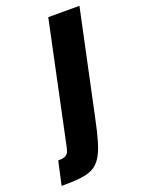

<svg xmlns="http://www.w3.org/2000/svg" viewBox="-244 -572 613 833"><g transform="rotate(-20 62.0 -156.0)"><path d="M-108 198 -84 89Q-61 89 -50.5 83.5Q-40 78 -35.5 67Q-31 56 -28 39L88 -510H232L131 -35Q118 29 105.5 71.5Q93 114 77 139.5Q61 165 38 177.5Q15 190 -20.5 194Q-56 198 -108 198Z"/></g></svg>

Font: Saira Condensed Black
Style: Italic
Weight: 900
Width: 3
Italic angle: -12°
Designer: Hector Gatti with collaboration of the Omnibus-Type team
Foundry: Omnibus-Type
Version: Version 1.101